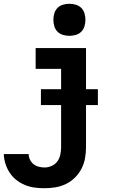

<svg xmlns="http://www.w3.org/2000/svg" viewBox="-27 -775 647 1018"><path d="M209 223Q183 223 156.5 219.5Q130 216 105.5 206Q81 196 60 179.5Q39 163 24.5 141Q10 119 2 93.5Q-6 68 -7 42H125Q125 57 132 71.5Q139 86 151 95.5Q163 105 178.5 109Q194 113 209 113Q229 113 247.5 104.5Q266 96 277.5 80Q289 64 293 44Q297 24 297 5V-410H162V-520H429V5Q429 34 424 63Q419 92 405.5 118.5Q392 145 371 166Q350 187 323.5 200Q297 213 268 218Q239 223 209 223ZM341 -585Q324 -585 307 -590Q290 -595 278 -607Q266 -619 261 -636Q256 -653 256 -670Q256 -687 261 -704Q266 -721 278 -733Q290 -745 307 -750Q324 -755 341 -755Q358 -755 375 -750Q392 -745 404 -733Q416 -721 421 -704Q426 -687 426 -670Q426 -653 421 -636Q416 -619 404 -607Q392 -595 375 -590Q358 -585 341 -585ZM190 -218V-302H492V-218Z"/></svg>

Font: Iosevka Custom XBdEx
Style: Regular
Weight: 800
Width: 7
Monospace: yes
Designer: Belleve Invis
Foundry: Belleve Invis
Version: Version 11.2.4; ttfautohint (v1.8.4)